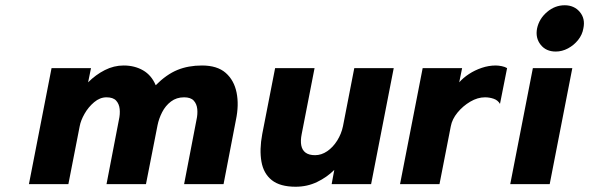

<svg xmlns="http://www.w3.org/2000/svg" viewBox="-20 -700 2240 730"><path d="M90 0 176 -441H326L315 -387Q344 -416 378.5 -433.5Q413 -451 450 -451Q492 -451 524 -432.5Q556 -414 572 -376Q613 -417 654.5 -434Q696 -451 748 -451Q806 -451 838 -423Q870 -395 879.5 -348Q889 -301 877 -244L830 0H680L727 -244Q732 -266 730 -285.5Q728 -305 716.5 -317.5Q705 -330 680 -330Q651 -330 630 -314Q609 -298 596.5 -273.5Q584 -249 579 -224L535 0H385L432 -244Q437 -266 435 -285.5Q433 -305 421.5 -317.5Q410 -330 385 -330Q360 -330 338 -311.5Q316 -293 301.5 -267.5Q287 -242 283 -220L240 0Z M1104 10Q1045 10 1013.5 -15Q982 -40 974 -85.5Q966 -131 977 -190L1026 -441H1176L1127 -190Q1122 -165 1125.5 -147Q1129 -129 1142 -119.5Q1155 -110 1178 -110Q1202 -110 1224 -125Q1246 -140 1262 -165.5Q1278 -191 1284 -220L1327 -441H1477L1391 0H1241L1251 -54Q1223 -26 1185.5 -8Q1148 10 1104 10Z M1501 0 1587 -441H1737L1726 -387Q1741 -404 1763 -418.5Q1785 -433 1811.5 -442Q1838 -451 1865 -451Q1875 -451 1887.5 -448.5Q1900 -446 1908 -441L1881 -305Q1873 -319 1857 -324.5Q1841 -330 1824 -330Q1796 -330 1768 -313.5Q1740 -297 1719.5 -272Q1699 -247 1694 -220L1651 0Z M1920 0 2006 -441H2156L2070 0ZM2093 -504Q2056 -504 2035.5 -530Q2015 -556 2022 -592Q2030 -629 2060 -654.5Q2090 -680 2127 -680Q2163 -680 2184.5 -654.5Q2206 -629 2198 -592Q2194 -568 2178 -548Q2162 -528 2139.5 -516Q2117 -504 2093 -504Z"/></svg>

Font: Teachers
Style: Italic
Weight: 400
Italic angle: -11°
Designer: Alfredo Marco Pradil, Chank Diesel
Version: Version 1.001